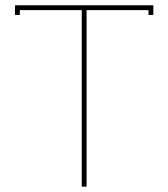

<svg xmlns="http://www.w3.org/2000/svg" viewBox="-20 -699 629 719"><path d="M36.1 -679.2H554.2V-643.1H536.1V-661.1H304.2V0H286.1V-661.1H54.2V-643.1H36.1Z"/></svg>

Font: Rawengulk
Style: Light
Weight: 300
Version: Version 0.92